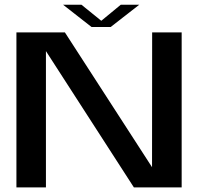

<svg xmlns="http://www.w3.org/2000/svg" viewBox="-20 -816 893 836"><path d="M51.5 0V-675H262.5L642 -88L642.5 -675H771V0H563L180 -593.5V0ZM378.5 -698.5 254.5 -795.5H334.5L421 -725.5L506 -795.5H586.5L462 -698.5Z"/></svg>

Font: Anybody ExtraExpanded Medium
Style: Regular
Weight: 500
Width: 8
Designer: Tyler Finck
Foundry: Etcetera Type Company
Version: Version 1.010; ttfautohint (v1.8.3) -l 8 -r 50 -G 200 -x 14 